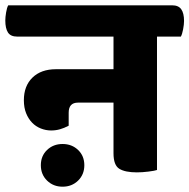

<svg xmlns="http://www.w3.org/2000/svg" viewBox="-60 -640 714 724"><path d="M368 -379V-502H5Q-20 -502 -30 -517.5Q-40 -533 -40 -563Q-40 -575 -37 -593Q-34 -611 -29 -620H589Q613 -620 623.5 -605Q634 -590 634 -561Q634 -548 630.5 -529.5Q627 -511 622 -502H532V1Q524 4 500 7Q476 10 456 10Q412 10 390 -3.5Q368 -17 368 -62V-253H234Q199 -253 199 -215V-166Q182 -157 166 -152.5Q150 -148 133 -148Q113 -148 94 -155.5Q75 -163 61 -177.5Q47 -192 38.5 -213Q30 -234 30 -262Q30 -316 62.5 -347.5Q95 -379 151 -379ZM176 64Q141 64 117.5 41Q94 18 94 -17Q94 -52 117.5 -74.5Q141 -97 176 -97Q211 -97 234.5 -74.5Q258 -52 258 -17Q258 18 234.5 41Q211 64 176 64Z"/></svg>

Font: Baloo
Style: Regular
Weight: 400
Designer: Sarang Kulkarni and Ek Type
Foundry: Ek Type
Version: Version 1.100;PS 1.000;hotconv 1.0.88;makeotf.lib2.5.647800;